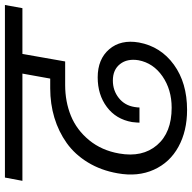

<svg xmlns="http://www.w3.org/2000/svg" viewBox="-20 -760 772 772"><g transform="rotate(-90 366.0 -374.0)"><path d="M24.9 -669.9 38.1 -740.2H731.9L719.2 -669.9H535.2L504.9 -498H410.2Q343.3 -498 286.4 -474.9Q229.5 -451.7 188.2 -401.4Q147 -351.1 134.8 -280.8Q118.2 -187.5 168.5 -128.7Q218.8 -69.8 318.8 -69.8Q391.6 -69.8 445.1 -106.7Q498.5 -143.6 509.8 -203.1Q517.1 -248.5 494.4 -277.3Q471.7 -306.2 428.2 -306.2Q388.2 -306.2 358.2 -282.5Q328.1 -258.8 321.8 -219.2Q319.8 -207.5 319.8 -199.2H258.8Q258.8 -207 261.2 -229Q272.5 -293.5 321.8 -330.3Q371.1 -367.2 440.9 -367.2Q514.2 -367.2 554 -320.8Q593.8 -274.4 581.1 -201.2Q564.9 -113.8 491.9 -60.8Q418.9 -7.8 310.1 -7.8Q225.1 -7.8 161.9 -42.5Q98.6 -77.1 69.6 -141.4Q40.5 -205.6 55.2 -287.1Q66.9 -354 98.9 -406.5Q130.9 -459 176.8 -491.7Q222.7 -524.4 278.6 -541.3Q334.5 -558.1 397 -558.1H436L456.1 -669.9Z"/></g></svg>

Font: Poppins
Style: Italic
Weight: 400
Italic angle: -10°
Designer: Ninad Kale (Devanagari), Jonny Pinhorn (Latin)
Foundry: Indian Type Foundry
Version: Version 3.200;PS 1.000;hotconv 16.6.54;makeotf.lib2.5.65590